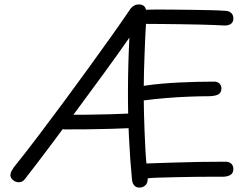

<svg xmlns="http://www.w3.org/2000/svg" viewBox="-20 -812 1126 868"><path d="M93 -3Q86 6 79 9Q72 12 64 12Q55 12 46.5 7.5Q38 3 32.5 -4.5Q27 -12 27 -21Q28 -31 32 -38.5Q36 -46 42 -55Q92 -117 148.5 -191.5Q205 -266 263.5 -345Q322 -424 378.5 -502Q435 -580 484.5 -649.5Q534 -719 571 -774Q578 -782 587 -787Q596 -792 607 -792Q620 -792 628.5 -786.5Q637 -781 640 -768Q656 -769 689 -769Q722 -769 764 -768.5Q806 -768 850.5 -767.5Q895 -767 934.5 -766Q974 -765 1001 -763Q1016 -762 1025.5 -753Q1035 -744 1035 -729Q1035 -710 1021.5 -702.5Q1008 -695 988 -697Q976 -698 947 -699Q918 -700 879.5 -701Q841 -702 797.5 -702.5Q754 -703 713 -703.5Q672 -704 640 -704Q638 -677 636.5 -641Q635 -605 633.5 -565.5Q632 -526 631 -489Q630 -452 630 -424Q669 -430 709 -433.5Q749 -437 789 -439Q829 -441 869 -442Q909 -443 949 -443Q963 -443 972 -434.5Q981 -426 981 -411Q980 -390 963.5 -383.5Q947 -377 923 -377Q885 -377 833.5 -375Q782 -373 728.5 -368.5Q675 -364 630 -358Q630 -332 631 -296Q632 -260 633.5 -220Q635 -180 637 -142Q639 -104 642 -73Q702 -75 762 -77Q822 -79 881.5 -80Q941 -81 1000 -81Q1016 -81 1025.5 -72Q1035 -63 1035 -48Q1035 -28 1019.5 -20Q1004 -12 981 -13Q966 -13 933 -13Q900 -13 858.5 -12.5Q817 -12 775 -11Q733 -10 699 -9Q665 -8 648 -6Q648 15 638 25Q628 35 613 36Q597 37 588 27.5Q579 18 577 3Q568 -88 563 -192.5Q558 -297 558.5 -410.5Q559 -524 565 -642Q510 -563 450 -481Q390 -399 329.5 -317Q269 -235 209 -155Q149 -75 93 -3ZM273 -227Q258 -227 250.5 -236.5Q243 -246 243 -261Q243 -275 252 -284Q261 -293 279 -293Q329 -293 379.5 -293.5Q430 -294 479.5 -295.5Q529 -297 574 -299Q590 -299 598 -290.5Q606 -282 606 -266Q606 -252 598 -242.5Q590 -233 574 -233Q529 -231 479.5 -229.5Q430 -228 378 -227.5Q326 -227 273 -227Z"/></svg>

Font: Playpen Sans Light
Style: Regular
Weight: 300
Designer: Laura Meseguer, Veronika Burian, José Scaglione
Foundry: TypeTogether
Version: Version 1.001